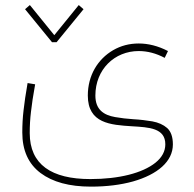

<svg xmlns="http://www.w3.org/2000/svg" viewBox="-20 -503 753 744"><path d="M303.7 -467.3 285.2 -483.4 190.4 -366.7 95.7 -483.4 77.1 -467.3 181.6 -339.4H199.2ZM630.9 -305.2C592.3 -325.2 554.2 -334.5 517.6 -334.5C481 -334.5 448.2 -325.7 418.5 -308.6C358.9 -273.9 320.3 -210.9 320.3 -132.8C320.3 -24.4 409.2 -19 491.2 -13.7C557.6 -9.8 620.6 -6.8 620.6 56.2C620.6 83 607.9 106.9 582.5 127.4C531.7 168 440.9 190.9 330.1 190.9C179.2 190.9 95.2 134.3 95.2 12.7C95.2 -15.1 96.7 -43 100.1 -70.3C103 -97.7 108.4 -132.8 116.2 -176.3L86.9 -181.2C79.6 -138.7 74.2 -103.5 71.3 -75.7C67.9 -47.4 66.4 -18.6 66.4 10.3C66.4 79.6 89.8 131.8 137.2 167.5C184.1 202.6 249 220.2 332.5 220.2C393.1 220.2 447.3 213.4 495.1 200.2C590.8 172.9 649.9 122.6 649.9 56.6C649.9 27.8 642.6 6.8 627.9 -6.8C612.8 -20 593.8 -28.3 570.3 -32.7C546.9 -36.6 522.5 -39.6 497.1 -41C472.2 -42.5 448.7 -45.4 426.3 -49.3C381.3 -57.1 349.6 -78.6 349.6 -132.8C349.6 -233.9 423.8 -305.2 517.6 -305.2C551.3 -305.2 585 -296.4 618.2 -278.8Z"/></svg>

Font: Estedad Thin
Style: Regular
Weight: 100
Designer: Amin Abedi
Version: Version 7.3